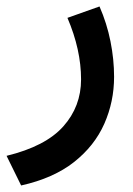

<svg xmlns="http://www.w3.org/2000/svg" viewBox="-39 -299 406 585"><path d="M264.2 -279.3Q286.6 -228 297.6 -173.1Q308.6 -118.2 308.6 -64.9Q308.6 10.7 278.8 78.1Q249 145.5 186.5 194.8Q124 244.1 25.4 266.1L-19 175.8Q99.6 147 153.8 86.2Q208 25.4 208 -57.1Q208 -147.5 166.5 -244.6Z"/></svg>

Font: Vazir Medium UI
Style: Medium-UI
Weight: 500
Designer: Saber Rastikerdar
Foundry: Saber Rastikerdar
Version: Version 30.0.0